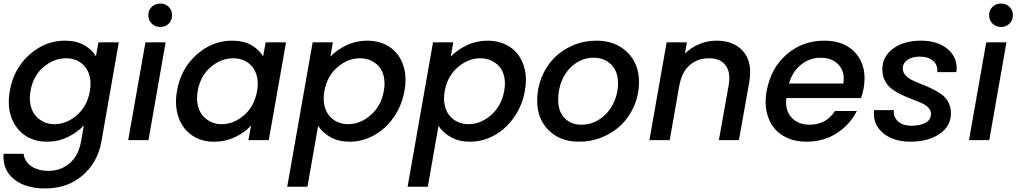

<svg xmlns="http://www.w3.org/2000/svg" viewBox="-21 -789 5723 1081"><path d="M34.2 -277.8Q56.2 -402.8 144.8 -481.4Q233.4 -560.1 344.2 -560.1Q407.7 -560.1 453.1 -534.7Q498.5 -509.3 519 -471.2L533.2 -550.8H647.9L549.8 8.8Q529.3 124.5 444.3 198.2Q359.4 272 233.9 272Q122.1 272 57.6 219.7Q-6.8 167.5 -1 77.1H111.8Q117.2 120.1 155 146.5Q192.9 172.9 252 172.9Q320.8 172.9 370.6 130.6Q420.4 88.4 435.1 8.8L451.2 -83Q415.5 -43.9 361.3 -17.6Q307.1 8.8 244.1 8.8Q133.8 8.8 73 -71.8Q12.2 -152.3 34.2 -277.8ZM484.9 -275.9Q492.7 -320.3 485.1 -354.7Q477.5 -389.2 458.3 -412.8Q439 -436.5 411.4 -448.7Q383.8 -460.9 351.1 -460.9Q282.7 -460.9 224.4 -411.9Q166 -362.8 150.9 -277.8Q143.1 -234.4 150.9 -198.2Q158.7 -162.1 178.2 -138.9Q197.8 -115.7 225.3 -102.8Q252.9 -89.8 285.2 -89.8Q353.5 -89.8 411.6 -140.1Q469.7 -190.4 484.9 -275.9Z M700.7 0 797.9 -550.8H911.6L814.9 0ZM881.8 -637.2Q852.5 -637.2 833.3 -656Q814 -674.8 814 -704.1Q814 -731.9 833.3 -750.5Q852.5 -769 881.8 -769Q909.7 -769 928.7 -750.5Q947.8 -731.9 947.8 -704.1Q947.8 -674.8 929 -656Q910.2 -637.2 881.8 -637.2Z M975.6 -277.8Q997.6 -402.8 1086.2 -481.4Q1174.8 -560.1 1285.6 -560.1Q1350.1 -560.1 1394.3 -534.7Q1438.5 -509.3 1460.4 -471.2L1474.6 -550.8H1589.4L1492.2 0H1377.4L1392.6 -82Q1356.9 -43 1302.5 -17.1Q1248 8.8 1183.6 8.8Q1112.3 8.8 1059.8 -27.1Q1007.3 -63 984.1 -128.9Q960.9 -194.8 975.6 -277.8ZM1426.3 -275.9Q1434.1 -320.3 1426.5 -354.7Q1418.9 -389.2 1399.7 -412.8Q1380.4 -436.5 1352.8 -448.7Q1325.2 -460.9 1292.5 -460.9Q1224.1 -460.9 1165.8 -411.9Q1107.4 -362.8 1092.3 -277.8Q1084.5 -234.4 1092.3 -198.2Q1100.1 -162.1 1119.6 -138.9Q1139.2 -115.7 1166.7 -102.8Q1194.3 -89.8 1226.6 -89.8Q1294.9 -89.8 1353 -140.1Q1411.1 -190.4 1426.3 -275.9Z M1839.4 -470.2Q1875 -508.3 1929.7 -534.2Q1984.4 -560.1 2047.4 -560.1Q2101.6 -560.1 2145.5 -539.8Q2189.5 -519.5 2217.5 -482.7Q2245.6 -445.8 2256.8 -393.8Q2268.1 -341.8 2256.3 -277.8Q2241.7 -194.8 2195.8 -128.9Q2149.9 -63 2084.7 -27.1Q2019.5 8.8 1947.3 8.8Q1884.8 8.8 1839.8 -16.8Q1794.9 -42.5 1770 -80.1L1710 262.2H1596.2L1739.3 -550.8H1853ZM2140.1 -277.8Q2147.9 -321.3 2140.1 -356.7Q2132.3 -392.1 2112.8 -414.3Q2093.3 -436.5 2065.7 -448.7Q2038.1 -460.9 2005.4 -460.9Q1937.5 -460.9 1878.9 -410.6Q1820.3 -360.4 1805.2 -275.9Q1797.4 -232.4 1805.2 -196.8Q1813 -161.1 1832.3 -137.9Q1851.6 -114.7 1879.2 -102.3Q1906.7 -89.8 1939 -89.8Q2007.3 -89.8 2066.2 -141.1Q2125 -192.4 2140.1 -277.8Z M2517.1 -470.2Q2552.7 -508.3 2607.4 -534.2Q2662.1 -560.1 2725.1 -560.1Q2779.3 -560.1 2823.2 -539.8Q2867.2 -519.5 2895.3 -482.7Q2923.3 -445.8 2934.6 -393.8Q2945.8 -341.8 2934.1 -277.8Q2919.4 -194.8 2873.5 -128.9Q2827.6 -63 2762.5 -27.1Q2697.3 8.8 2625 8.8Q2562.5 8.8 2517.6 -16.8Q2472.7 -42.5 2447.8 -80.1L2387.7 262.2H2273.9L2417 -550.8H2530.8ZM2817.9 -277.8Q2825.7 -321.3 2817.9 -356.7Q2810.1 -392.1 2790.5 -414.3Q2771 -436.5 2743.4 -448.7Q2715.8 -460.9 2683.1 -460.9Q2615.2 -460.9 2556.6 -410.6Q2498 -360.4 2482.9 -275.9Q2475.1 -232.4 2482.9 -196.8Q2490.7 -161.1 2510 -137.9Q2529.3 -114.7 2556.9 -102.3Q2584.5 -89.8 2616.7 -89.8Q2685.1 -89.8 2743.9 -141.1Q2802.7 -192.4 2817.9 -277.8Z M3576.7 -327.1Q3576.7 -257.3 3550.3 -195.1Q3523.9 -132.8 3479 -88.1Q3434.1 -43.5 3371.3 -17.3Q3308.6 8.8 3238.8 8.8Q3133.3 8.8 3068.4 -55.2Q3003.4 -119.1 3003.4 -223.1Q3003.4 -292.5 3028.8 -354.5Q3054.2 -416.5 3098.1 -461.7Q3142.1 -506.8 3204.3 -533.4Q3266.6 -560.1 3337.4 -560.1Q3443.4 -560.1 3510 -495.6Q3576.7 -431.2 3576.7 -327.1ZM3121.6 -228Q3121.6 -160.6 3158 -123.8Q3194.3 -86.9 3252.4 -86.9Q3310.1 -86.9 3357.7 -119.6Q3405.3 -152.3 3431.9 -205.8Q3458.5 -259.3 3458.5 -319.8Q3458.5 -388.7 3419.7 -426.3Q3380.9 -463.9 3321.8 -463.9Q3263.7 -463.9 3217.3 -430.7Q3170.9 -397.5 3146.2 -344Q3121.6 -290.5 3121.6 -228Z M4026.4 0 4081.5 -308.1Q4094.2 -382.3 4064 -421.6Q4033.7 -460.9 3970.2 -460.9Q3905.8 -460.9 3861.3 -421.6Q3816.9 -382.3 3804.2 -308.1V-311L3749.5 0H3635.3L3732.4 -550.8H3846.2L3835.4 -486.8Q3869.1 -521.5 3916 -540.8Q3962.9 -560.1 4012.2 -560.1Q4112.3 -560.1 4164.6 -498.5Q4216.8 -437 4197.3 -325.2L4139.2 0Z M4598.1 -463.9Q4537.6 -463.9 4488.8 -424.8Q4439.9 -385.7 4421.4 -318.8H4727.1Q4737.3 -385.3 4700.4 -424.6Q4663.6 -463.9 4598.1 -463.9ZM4803.2 -164.1Q4765.1 -87.9 4690.9 -39.6Q4616.7 8.8 4520 8.8Q4460.9 8.8 4413.8 -11.5Q4366.7 -31.7 4336.9 -68.8Q4307.1 -106 4295.4 -158.4Q4283.7 -210.9 4295.4 -275.9Q4318.4 -404.8 4407.7 -482.4Q4497.1 -560.1 4620.1 -560.1Q4738.3 -560.1 4800.3 -485.4Q4862.3 -410.6 4841.3 -291Q4838.4 -272.5 4827.1 -236.8H4406.2Q4397.9 -168.5 4435.1 -127.7Q4472.2 -86.9 4537.1 -86.9Q4630.4 -86.9 4680.2 -164.1Z M5333 -151.9Q5333 -78.1 5268.6 -34.7Q5204.1 8.8 5104 8.8Q5042 8.8 4993.2 -13.4Q4944.3 -35.6 4918.9 -76.7Q4893.6 -117.7 4900.9 -168.9H5011.7Q5007.8 -130.9 5034.7 -106Q5061.5 -81.1 5110.8 -81.1Q5159.2 -81.1 5189.9 -97.9Q5220.7 -114.7 5220.7 -147.9Q5220.7 -167.5 5205.6 -183.1Q5190.4 -198.7 5166.3 -209.5Q5142.1 -220.2 5112.8 -231.2Q5083.5 -242.2 5054.4 -255.9Q5025.4 -269.5 5001.2 -287.4Q4977.1 -305.2 4961.9 -333.5Q4946.8 -361.8 4946.8 -397.9Q4946.8 -470.7 5007.3 -515.4Q5067.9 -560.1 5165 -560.1Q5260.3 -560.1 5316.9 -510.7Q5373.5 -461.4 5363.8 -382.8H5255.9Q5259.8 -421.9 5233.2 -446Q5206.5 -470.2 5157.7 -470.2Q5114.7 -470.2 5088.4 -451.9Q5062 -433.6 5062 -402.8Q5062 -381.8 5076.9 -365.2Q5091.8 -348.6 5115.7 -337.2Q5139.6 -325.7 5168.5 -314.5Q5197.3 -303.2 5226.3 -289.3Q5255.4 -275.4 5279.3 -258.3Q5303.2 -241.2 5318.1 -213.9Q5333 -186.5 5333 -151.9Z M5434.6 0 5531.7 -550.8H5645.5L5548.8 0ZM5615.7 -637.2Q5586.4 -637.2 5567.1 -656Q5547.9 -674.8 5547.9 -704.1Q5547.9 -731.9 5567.1 -750.5Q5586.4 -769 5615.7 -769Q5643.6 -769 5662.6 -750.5Q5681.6 -731.9 5681.6 -704.1Q5681.6 -674.8 5662.8 -656Q5644 -637.2 5615.7 -637.2Z"/></svg>

Font: SVN-Poppins Medium
Style: Italic
Weight: 500
Italic angle: -10°
Designer: Ninad Kale (Devanagari), Jonny Pinhorn (Latin)
Foundry: Indian Type Foundry
Version: Version 3.002 2017